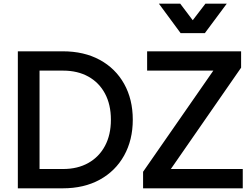

<svg xmlns="http://www.w3.org/2000/svg" viewBox="-20 -1024 1356 1044"><path d="M77 0H321Q437 0 522.5 -47Q608 -94 655 -178.5Q702 -263 702 -373Q702 -484 655 -568Q608 -652 522.5 -698.5Q437 -745 321 -745H77ZM195 -105V-640H323Q402 -640 460.5 -607.5Q519 -575 551 -515Q583 -455 583 -373Q583 -291 551 -231Q519 -171 460.5 -138Q402 -105 323 -105ZM758 0H1300V-105H909L1291 -656V-745H780V-640H1140L758 -90ZM962 -844H1094L1213 -1004H1097L1028 -914L960 -1004H844Z"/></svg>

Font: Custom Plus Jakarta Sans SemiBold
Style: Regular
Weight: 600
Designer: Gumpita Rahayu & FullSphere
Foundry: Tokotype & FullSphere
Version: Version 1.001;hotconv 1.0.117;makeotfexe 2.5.65602